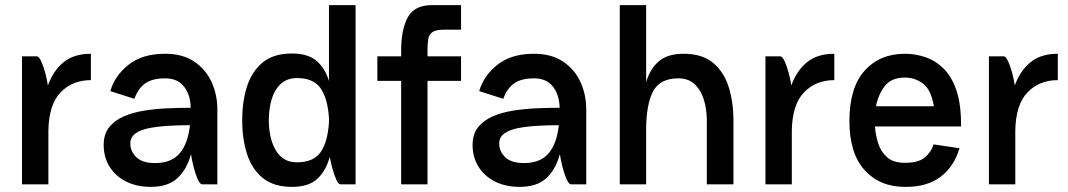

<svg xmlns="http://www.w3.org/2000/svg" viewBox="-20 -720 4171 750"><path d="M66 0V-500H124Q132 -500 141 -480.5Q150 -461 157 -434.5Q164 -408 167 -386Q188 -444 228.5 -477Q269 -510 335 -510V-407Q263 -407 217 -359.5Q171 -312 169 -211V0Z M505 -334 411 -364Q428 -424 482 -467Q536 -510 625 -510Q693 -510 738.5 -479.5Q784 -449 806.5 -399.5Q829 -350 829 -293V0H770Q761 0 752 -20.5Q743 -41 736 -69Q729 -97 726 -118Q710 -58 673 -24Q636 10 569 10Q514 10 472.5 -11Q431 -32 408 -69Q385 -106 385 -154Q385 -196 406.5 -223Q428 -250 464 -265.5Q500 -281 544.5 -288Q589 -295 635.5 -297Q682 -299 725 -299Q724 -349 699 -381.5Q674 -414 625 -414Q575 -414 547 -394Q519 -374 505 -334ZM489 -159Q489 -129 512.5 -106Q536 -83 586 -83Q649 -83 681.5 -120.5Q714 -158 722 -231Q679 -231 637.5 -228.5Q596 -226 562.5 -219.5Q529 -213 509 -198.5Q489 -184 489 -159Z M1120 -511Q1182 -511 1215.5 -483Q1249 -455 1265 -404V-700H1369V0H1310Q1302 0 1294 -17.5Q1286 -35 1279 -60Q1272 -85 1268 -107Q1253 -52 1219 -21Q1185 10 1121 10Q1048 10 1005.5 -25.5Q963 -61 944.5 -120Q926 -179 926 -250V-251Q926 -322 944.5 -381Q963 -440 1005.5 -475.5Q1048 -511 1120 -511ZM1141 -415Q1101 -415 1076.5 -392Q1052 -369 1041 -331.5Q1030 -294 1030 -250Q1030 -206 1041.5 -168.5Q1053 -131 1077 -108.5Q1101 -86 1140 -86Q1204 -86 1232 -125Q1260 -164 1265 -242V-259Q1260 -336 1232 -375.5Q1204 -415 1141 -415Z M1454 -500H1547V-522Q1547 -605 1573 -652.5Q1599 -700 1667 -700H1781V-604H1714Q1682 -604 1669 -594.5Q1656 -585 1653 -568Q1650 -551 1650 -529V-500H1781V-404H1650V0H1547V-404H1454Z M1946 -334 1852 -364Q1869 -424 1923 -467Q1977 -510 2066 -510Q2134 -510 2179.5 -479.5Q2225 -449 2247.5 -399.5Q2270 -350 2270 -293V0H2211Q2202 0 2193 -20.5Q2184 -41 2177 -69Q2170 -97 2167 -118Q2151 -58 2114 -24Q2077 10 2010 10Q1955 10 1913.5 -11Q1872 -32 1849 -69Q1826 -106 1826 -154Q1826 -196 1847.5 -223Q1869 -250 1905 -265.5Q1941 -281 1985.5 -288Q2030 -295 2076.5 -297Q2123 -299 2166 -299Q2165 -349 2140 -381.5Q2115 -414 2066 -414Q2016 -414 1988 -394Q1960 -374 1946 -334ZM1930 -159Q1930 -129 1953.5 -106Q1977 -83 2027 -83Q2090 -83 2122.5 -120.5Q2155 -158 2163 -231Q2120 -231 2078.5 -228.5Q2037 -226 2003.5 -219.5Q1970 -213 1950 -198.5Q1930 -184 1930 -159Z M2741 -250Q2741 -293 2729.5 -330.5Q2718 -368 2693.5 -391Q2669 -414 2630 -414Q2558 -414 2531 -363Q2504 -312 2504 -211V0H2401V-700H2504V-399Q2519 -451 2553.5 -480.5Q2588 -510 2650 -510Q2723 -510 2765.5 -474.5Q2808 -439 2826.5 -380Q2845 -321 2845 -250V0H2741Z M2970 0V-500H3028Q3036 -500 3045 -480.5Q3054 -461 3061 -434.5Q3068 -408 3071 -386Q3092 -444 3132.5 -477Q3173 -510 3239 -510V-407Q3167 -407 3121 -359.5Q3075 -312 3073 -211V0Z M3627 -156 3728 -141Q3707 -69 3653.5 -29Q3600 11 3515 10Q3417 10 3357.5 -55.5Q3298 -121 3298 -247Q3298 -378 3357.5 -444Q3417 -510 3515 -510Q3556 -510 3595.5 -496.5Q3635 -483 3667 -451Q3699 -419 3717 -364Q3735 -309 3734 -226H3398Q3400 -193 3410.5 -160Q3421 -127 3445.5 -105.5Q3470 -84 3515 -84Q3567 -84 3592 -104.5Q3617 -125 3627 -156ZM3515 -417Q3461 -417 3435.5 -383Q3410 -349 3402 -305H3628Q3617 -370 3585.5 -393.5Q3554 -417 3515 -417Z M3843 0V-500H3901Q3909 -500 3918 -480.5Q3927 -461 3934 -434.5Q3941 -408 3944 -386Q3965 -444 4005.5 -477Q4046 -510 4112 -510V-407Q4040 -407 3994 -359.5Q3948 -312 3946 -211V0Z"/></svg>

Font: Haskoy SemiBold
Style: Regular
Weight: 600
Designer: Ertekin Erdin
Foundry: Ertekin Erdin
Version: Version 1.500; ttfautohint (v1.8.3)